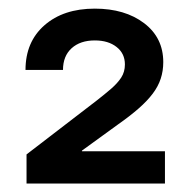

<svg xmlns="http://www.w3.org/2000/svg" viewBox="-20 -853 442 445"><path d="M41.5 -427.7V-495.1L203.6 -619.6Q223.1 -634.8 237.8 -647.5Q252.4 -660.2 261 -673.3Q269.5 -686.5 269.5 -703.6Q269.5 -729 250.2 -744.1Q231 -759.3 199.7 -759.3Q166 -759.3 146 -741.2Q126 -723.1 126 -690.9H39.1Q39.1 -755.9 83 -794.4Q127 -833 199.7 -833Q269.5 -833 314 -799.3Q358.4 -765.6 358.4 -709Q358.4 -688.5 352.5 -670.7Q346.7 -652.8 334 -636Q321.3 -619.1 301.3 -601.6Q281.2 -584 253.4 -564.5L169.9 -503.9V-502.4H362.3V-427.7Z"/></svg>

Font: Inter 28pt Medium
Style: Regular
Weight: 500
Designer: Rasmus Andersson
Foundry: rsms
Version: Version 4.001;git-66647c0bb